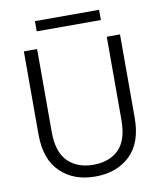

<svg xmlns="http://www.w3.org/2000/svg" viewBox="-92 -918 845 999"><g transform="rotate(-10 330.5 -418.5)"><path d="M77 -699C77 -699 77 -260 77 -260C77 -260 77 -260 77 -260C77 -171 101 -105 148 -60C195 -15 256 7 331 7C331 7 331 7 331 7C406 7 468 -15 515 -60C562 -105 585 -171 585 -260C585 -260 585 -699 585 -699C585 -699 515 -699 515 -699C515 -699 515 -259 515 -259C515 -259 515 -259 515 -259C515 -189 499 -138 467 -105C434 -72 389 -55 332 -55C332 -55 332 -55 332 -55C275 -55 230 -72 197 -105C164 -138 147 -190 147 -259C147 -259 147 -699 147 -699C147 -699 77 -699 77 -699ZM161 -844C161 -844 161 -790 161 -790C161 -790 500 -790 500 -790C500 -790 500 -844 500 -844C500 -844 161 -844 161 -844Z"/></g></svg>

Font: wox.body
Style: Regular
Weight: 500
Designer: Ninad Kale (Devanagari), Jonny Pinhorn (Latin)
Foundry: Indian Type Foundry
Version: ""